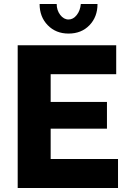

<svg xmlns="http://www.w3.org/2000/svg" viewBox="-20 -935 639 955"><path d="M567 -144V0H68V-710H558V-566H232V-428H512V-295H232V-144ZM321 -838Q344 -838 361.5 -860Q379 -882 382 -915H465Q465 -851 425 -809.5Q385 -768 321 -768Q258 -768 217.5 -809.5Q177 -851 177 -915H262Q262 -884 279.5 -861Q297 -838 321 -838Z"/></svg>

Font: Raleway Thin ExtraBold
Style: Regular
Weight: 800
Version: Version 4.026